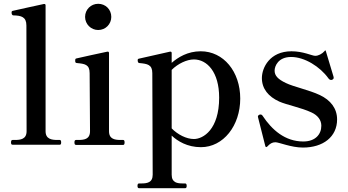

<svg xmlns="http://www.w3.org/2000/svg" viewBox="-20 -763 1835 1011"><path d="M295 -1C300 -1 302 -5 302 -13C302 -21 300 -26 295 -26H283C253 -26 220 -30 220 -72V-735C220 -740 217 -743 211 -742C176 -735 76 -712 52 -707C48 -706 45 -706 43 -704C41 -702 41 -700 41 -697C41 -692 42 -682 51 -682C92 -681 119 -674 119 -629L120 -72C120 -30 88 -26 58 -26H46C40 -26 38 -21 38 -13C38 -5 40 -1 46 -1Z M497 -605C536 -605 566 -636 566 -674C566 -713 536 -743 497 -743C459 -743 428 -713 428 -674C428 -636 459 -605 497 -605ZM629 0C634 0 636 -5 636 -13C636 -21 634 -26 629 -26H617C587 -26 554 -29 554 -72V-484C554 -489 551 -492 545 -491C512 -484 392 -458 381 -455C376 -453 376 -450 376 -444C376 -438 376 -431 385 -431C426 -427 452 -424 452 -378L454 -72C454 -29 422 -26 391 -26H380C374 -26 372 -21 372 -13C372 -5 374 0 380 0Z M1037 -493C968 -493 917 -461 884 -432V-484C884 -489 881 -492 875 -491C842 -484 722 -457 711 -454C706 -453 705 -450 705 -446C705 -441 706 -431 714 -431C756 -427 782 -423 782 -378L784 157C784 199 754 203 723 203H712C706 203 704 208 704 216C704 223 706 228 712 228H955C961 228 963 223 963 216C963 208 961 203 955 203H944C913 203 884 199 884 157V-49C915 -20 966 12 1038 12C1156 12 1245 -101 1245 -244C1245 -386 1157 -493 1037 -493ZM1001 -31C962 -31 916 -54 884 -87V-395C917 -428 964 -450 1001 -450C1070 -450 1134 -384 1134 -249C1134 -81 1050 -31 1001 -31Z M1388 8C1401 -6 1413 -14 1430 -14C1449 -14 1513 14 1575 14C1682 14 1755 -43 1755 -134C1755 -192 1721 -236 1663 -263C1608 -289 1526 -306 1485 -326C1443 -346 1426 -365 1426 -391C1426 -415 1445 -463 1513 -463C1584 -463 1665 -412 1709 -351C1711 -348 1713 -346 1716 -344C1718 -343 1721 -342 1723 -342C1725 -342 1727 -342 1729 -343C1735 -346 1737 -349 1737 -353C1737 -354 1737 -357 1736 -360C1732 -374 1705 -464 1696 -493C1695 -499 1692 -499 1689 -494C1676 -479 1656 -469 1640 -469C1623 -469 1577 -493 1515 -493C1400 -493 1359 -406 1359 -352C1359 -296 1393 -254 1451 -228C1489 -211 1567 -196 1620 -171C1653 -156 1672 -131 1672 -101C1672 -55 1640 -18 1577 -18C1481 -18 1412 -79 1363 -153C1360 -158 1356 -160 1352 -160C1350 -160 1348 -160 1346 -159C1341 -157 1338 -153 1338 -149L1339 -144L1377 6C1379 13 1383 13 1388 8Z"/></svg>

Font: Shippori Mincho OTF SemiBold
Style: Regular
Weight: 600
Designer: FONTDASU
Foundry: FONTDASU / Google Inc. / but / Adobe
Version: Version 3.300;hotconv 1.0.109;makeotfexe 2.5.65596